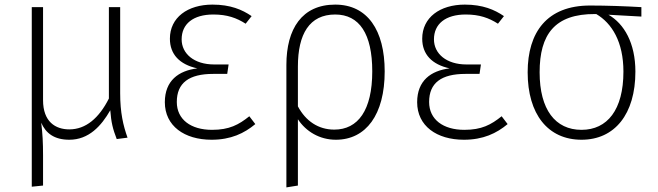

<svg xmlns="http://www.w3.org/2000/svg" viewBox="-20 -595 2859 834"><path d="M534 3C515 -50 502 -106 502 -190V-564H453V-167C410 -82 353 -33 281 -33C221 -33 167 -66 167 -160V-564H118V216L167 211V80C167 24 165 -14 159 -62C179 -16 216 12 281 12C366 12 420 -48 459 -116C463 -63 470 -35 487 9Z M903 -575C795 -575 718 -519 718 -427C718 -359 760 -315 837 -298C756 -288 696 -245 696 -151C696 -48 781 12 899 12C983 12 1041 -16 1089 -56L1063 -90C1017 -53 976 -31 901 -31C809 -31 748 -76 748 -152C748 -235 801 -274 906 -274H967L973 -315H910C823 -315 769 -362 769 -424C769 -491 819 -532 907 -532C967 -532 1008 -517 1047 -492L1073 -525C1032 -553 981 -575 903 -575Z M1436 -575C1292 -575 1224 -470 1224 -313V219L1274 211V-77C1309 -24 1368 12 1439 12C1570 12 1651 -97 1651 -285C1651 -464 1576 -575 1436 -575ZM1432 -32C1363 -32 1308 -69 1274 -133V-306C1274 -447 1324 -532 1436 -532C1541 -532 1597 -448 1597 -285C1597 -116 1535 -32 1432 -32Z M1999 -575C1891 -575 1814 -519 1814 -427C1814 -359 1856 -315 1933 -298C1852 -288 1792 -245 1792 -151C1792 -48 1877 12 1995 12C2079 12 2137 -16 2185 -56L2159 -90C2113 -53 2072 -31 1997 -31C1905 -31 1844 -76 1844 -152C1844 -235 1897 -274 2002 -274H2063L2069 -315H2006C1919 -315 1865 -362 1865 -424C1865 -491 1915 -532 2003 -532C2063 -532 2104 -517 2143 -492L2169 -525C2128 -553 2077 -575 1999 -575Z M2766 -564C2697 -568 2616 -571 2543 -571C2356 -571 2272 -455 2272 -281C2272 -99 2360 12 2506 12C2650 12 2740 -99 2740 -284C2740 -408 2691 -492 2623 -531L2766 -523ZM2688 -284C2688 -118 2618 -31 2506 -31C2392 -31 2324 -119 2324 -281C2324 -445 2389 -535 2565 -534H2570C2638 -494 2688 -413 2688 -284Z"/></svg>

Font: Glow Sans SC Normal Light
Style: Regular
Weight: 300
Designer: Ryoko NISHIZUKA (kana, bopomofo & ideographs); Paul D. Hunt (Latin, Greek & Cyrillic); Sandoll Communications, Soo-young
Version: Version 0.93